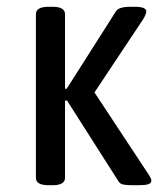

<svg xmlns="http://www.w3.org/2000/svg" viewBox="-20 -545 492 567"><path d="M86 -20V-503Q86 -525 124 -525H135Q172 -525 172 -503V-283H177L322 -511Q330 -525 365 -525H379Q395 -525 403.5 -521.5Q412 -518 412 -512Q412 -503 402 -487L259 -272L420 -28Q427 -17 427 -12Q427 -4 418 -1Q409 2 388 2H373Q354 2 344 0Q334 -2 329 -11L178 -248H172V-20Q172 2 135 2H124Q86 2 86 -20Z"/></svg>

Font: Asap Condensed
Style: Regular
Weight: 400
Designer: Pablo Cosgaya
Foundry: Omnibus-Type
Version: Version 1.010; ttfautohint (v1.8)